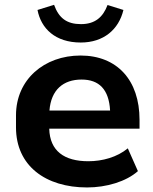

<svg xmlns="http://www.w3.org/2000/svg" viewBox="-20 -785 651 815"><path d="M349.6 10.7C431.6 10.7 515.6 -14.2 565.4 -58.6L522.5 -155.3C477.1 -117.7 414.6 -100.6 355 -100.6C252.9 -100.6 191.4 -144 189 -238.8H572.3V-276.4C572.3 -444.3 477.5 -549.3 321.8 -549.3C168 -549.3 47.9 -447.8 47.9 -295.4V-244.1C47.9 -81.5 173.3 10.7 349.6 10.7ZM322.8 -604.5C419.4 -604.5 483.9 -659.2 503.9 -742.7L436.5 -763.7C417 -711.9 383.3 -682.6 323.7 -682.6C264.2 -682.6 230 -707.5 209.5 -764.6L139.2 -742.7C154.3 -664.1 214.4 -604.5 322.8 -604.5ZM326.2 -447.3C400.4 -447.3 442.4 -405.8 447.3 -315.9H189.9C196.8 -403.8 248.5 -447.3 326.2 -447.3Z"/></svg>

Font: Winston
Style: Bold
Weight: 700
Designer: Vernon Adams, Kim Jin-seong, David Berlow, Cristiano Sobral
Foundry: The Winston Project Authors
Version: Version 3.004